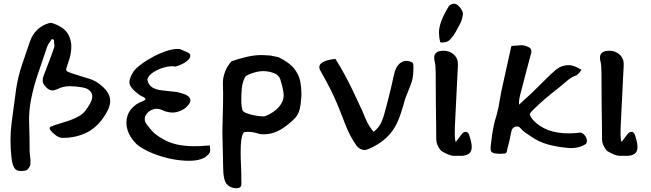

<svg xmlns="http://www.w3.org/2000/svg" viewBox="-20 -798 3450 1018"><path d="M117 106Q77 114 61.5 99Q46 84 41 39Q30 -55 41.5 -146.5Q53 -238 66 -329Q76 -393 96.5 -454Q117 -515 138 -576Q151 -615 178 -640.5Q205 -666 242 -676Q251 -678 262 -674Q273 -670 282 -666Q326 -646 343 -613.5Q360 -581 358 -543Q356 -505 342 -467Q334 -444 331.5 -434Q329 -424 336.5 -419.5Q344 -415 365 -408Q407 -394 449 -382Q491 -370 526 -337Q557 -309 563 -277Q569 -245 548 -207Q508 -132 447 -99Q386 -66 309 -67Q293 -68 276 -80.5Q259 -93 248 -107Q238 -121 248.5 -126Q259 -131 271 -135Q304 -145 337 -155.5Q370 -166 400 -183Q417 -192 432 -210.5Q447 -229 457 -248Q477 -283 464.5 -306Q452 -329 415 -335Q381 -341 348 -341Q315 -341 283 -325Q257 -313 239.5 -323.5Q222 -334 209 -356Q206 -363 206.5 -373Q207 -383 209 -390Q223 -428 237.5 -465Q252 -502 265 -540Q270 -551 268 -562.5Q266 -574 266 -586Q264 -588 261.5 -589Q259 -590 255 -591Q249 -581 241.5 -571.5Q234 -562 230 -550Q207 -480 182.5 -410Q158 -340 144 -267Q132 -206 134.5 -141.5Q137 -77 137 -13Q136 8 139.5 29.5Q143 51 141 72Q141 81 133 92.5Q125 104 117 106Z M1064 38Q1037 52 998.5 54Q960 56 916.5 49.5Q873 43 831.5 30Q790 17 756.5 0Q723 -17 704 -34Q670 -67 657 -106Q644 -145 655.5 -182.5Q667 -220 705 -246Q709 -249 719.5 -254Q730 -259 740 -263.5Q750 -268 751 -270Q751 -279 738.5 -284.5Q726 -290 719 -295Q676 -326 668 -350.5Q660 -375 688 -419Q700 -436 729.5 -458Q759 -480 796.5 -499.5Q834 -519 870.5 -530Q907 -541 934 -538Q948 -531 966 -524Q984 -517 988 -509Q992 -495 979.5 -482Q967 -469 948 -459.5Q929 -450 911 -445Q886 -450 852.5 -441Q819 -432 793 -415Q767 -398 761 -377Q767 -347 787.5 -334.5Q808 -322 838 -319Q868 -316 900 -312Q915 -312 931 -307Q947 -302 963 -297Q1010 -274 974 -236Q957 -217 928 -207Q899 -197 871 -204Q857 -207 851 -209.5Q845 -212 840 -214.5Q835 -217 822 -220Q801 -224 781.5 -214Q762 -204 752.5 -186.5Q743 -169 751 -149Q758 -137 774 -118Q790 -99 799 -91Q857 -44 925 -30.5Q993 -17 1092 -27Q1097 0 1092 11Q1087 22 1064 38Z M1232 200Q1204 200 1184 180Q1163 160 1163 83Q1163 76 1162 30Q1161 -16 1159 -101Q1165 -289 1162 -341Q1160 -376 1168.5 -403.5Q1177 -431 1189 -449Q1201 -467 1207 -473Q1247 -487 1288 -496.5Q1329 -506 1364 -506Q1369 -506 1380 -505.5Q1391 -505 1407 -504Q1416 -504 1431 -500L1456 -495Q1514 -467 1539.5 -434.5Q1565 -402 1571.5 -368Q1578 -334 1578 -300Q1578 -293 1578 -287.5Q1578 -282 1577 -278Q1575 -245 1570 -223Q1565 -201 1554 -184.5Q1543 -168 1521 -150Q1450 -86 1381 -86Q1374 -86 1369 -86Q1364 -86 1360 -87Q1356 -88 1352 -89Q1348 -90 1345 -91L1334 -94Q1310 -101 1279 -98Q1249 -94 1258 82Q1259 90 1259 110Q1259 130 1259.5 149Q1260 168 1260 174Q1260 187 1254.5 193.5Q1249 200 1232 200ZM1374 -181Q1384 -181 1386 -182Q1433 -201 1458.5 -230.5Q1484 -260 1484 -293Q1484 -318 1467 -375Q1459 -401 1431 -411Q1403 -421 1375 -421Q1353 -421 1323.5 -412Q1294 -403 1282 -393Q1261 -361 1260 -297Q1259 -262 1260 -247.5Q1261 -233 1265 -215Q1267 -206 1287 -198Q1307 -190 1332.5 -185.5Q1358 -181 1374 -181Z M1909 -3Q1887 -5 1870 -26Q1851 -53 1836 -82Q1821 -111 1806 -151Q1783 -211 1766 -251Q1749 -291 1735 -319Q1721 -347 1708 -370.5Q1695 -394 1680 -421Q1649 -473 1758 -486Q1782 -449 1804.5 -407.5Q1827 -366 1849 -321L1900 -212Q1911 -186 1918 -169.5Q1925 -153 1929 -146Q1936 -132 1949 -114L1960 -99Q1981 -114 1993.5 -134.5Q2006 -155 2014 -181Q2046 -295 2068 -398Q2077 -443 2099.5 -461.5Q2122 -480 2147 -474Q2168 -468 2170 -462Q2172 -456 2172 -442Q2172 -420 2170.5 -404.5Q2169 -389 2167 -379Q2163 -358 2128 -274Q2127 -269 2121 -248Q2115 -227 2106.5 -201Q2098 -175 2088 -152Q2045 -54 1932 -7Q1925 -5 1919.5 -3.5Q1914 -2 1909 -3Z M2314 -574Q2308 -599 2307.5 -624Q2307 -649 2318.5 -682.5Q2330 -716 2359 -764Q2365 -773 2377 -776Q2392 -783 2408 -770Q2429 -752 2435 -726Q2433 -710 2429.5 -697.5Q2426 -685 2421 -675Q2411 -655 2397.5 -631Q2384 -607 2368.5 -590.5Q2353 -574 2336 -574Q2325 -571 2314 -574ZM2384 28Q2363 28 2319 2Q2293 -30 2293 -58Q2293 -90 2292.5 -135.5Q2292 -181 2291 -240L2290 -416Q2290 -433 2288.5 -449.5Q2287 -466 2283 -480Q2282 -483 2282 -492Q2282 -529 2332 -529Q2365 -529 2387.5 -507.5Q2410 -486 2408 -451Q2407 -425 2404.5 -385Q2402 -345 2400 -292L2394 -172Q2387 -54 2397 -46Q2417 -71 2426 -84Q2437 -99 2449 -99Q2461 -99 2467 -84Q2481 -42 2481 -21Q2481 -9 2480 -6Q2476 14 2457.5 22Q2439 30 2414 28Z M2658 16Q2631 19 2608 16Q2585 13 2582 0Q2580 -14 2583 -34Q2593 -129 2613 -188Q2618 -205 2622.5 -226.5Q2627 -248 2630 -269L2638 -313L2691 -553Q2696 -555 2705.5 -555.5Q2715 -556 2729 -557Q2756 -562 2783 -548Q2796 -541 2797 -531Q2799 -523 2796 -516Q2783 -467 2768.5 -412Q2754 -357 2738 -295Q2730 -263 2732 -243L2794 -300L2827 -332Q2859 -364 2881 -385.5Q2903 -407 2916 -418Q2944 -446 2977 -451Q3003 -456 3027 -446Q3030 -445 3035.5 -442.5Q3041 -440 3049 -436Q3047 -436 3063 -428Q3062 -427 3059.5 -423Q3057 -419 3053 -414Q3048 -408 3043.5 -404.5Q3039 -401 3037 -399Q3012 -390 2992.5 -374.5Q2973 -359 2943 -333Q2903 -302 2868.5 -272.5Q2834 -243 2805 -214Q2797 -206 2793 -200Q2788 -194 2790 -189Q2791 -182 2802 -167Q2869 -89 3000 -91Q3014 -91 3027.5 -92Q3041 -93 3055 -95Q3064 -96 3074.5 -86.5Q3085 -77 3090 -63Q3095 -49 3087 -35Q3062 -19 3035 -15Q3015 -12 3000 -13Q2937 -18 2887 -31.5Q2837 -45 2793 -76L2780 -85Q2767 -93 2757.5 -101Q2748 -109 2742 -116Q2731 -130 2715 -127Q2696 -122 2692 -104Q2688 -85 2685.5 -73.5Q2683 -62 2682 -57Q2681 -50 2679 -43Q2677 -36 2675 -28Q2673 -20 2670.5 -10.5Q2668 -1 2666 10Q2659 16 2658 16Z M3263 28Q3242 28 3198 2Q3172 -30 3172 -58Q3172 -90 3171.5 -135.5Q3171 -181 3170 -240L3169 -416Q3169 -433 3167.5 -449.5Q3166 -466 3162 -480Q3161 -483 3161 -492Q3161 -529 3211 -529Q3244 -529 3266.5 -507.5Q3289 -486 3287 -451Q3286 -425 3283.5 -385Q3281 -345 3279 -292L3273 -172Q3266 -54 3276 -46Q3296 -71 3305 -84Q3316 -99 3328 -99Q3340 -99 3346 -84Q3360 -42 3360 -21Q3360 -9 3359 -6Q3355 14 3336.5 22Q3318 30 3293 28Z"/></svg>

Font: Mansalva
Style: Regular
Weight: 400
Designer: Carolina Short
Foundry: Carolina Short
Version: Version 2.112; ttfautohint (v1.8.4.7-5d5b)